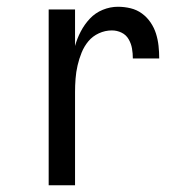

<svg xmlns="http://www.w3.org/2000/svg" viewBox="-20 -548 540 568"><path d="M124 0V-520H202V-412Q208 -434 219 -455Q230 -476 246 -493Q262 -510 284 -519Q306 -528 329 -528Q348 -528 366.5 -523.5Q385 -519 400 -508Q415 -497 425.5 -481.5Q436 -466 441.5 -448.5Q447 -431 449 -412.5Q451 -394 451 -375H373Q373 -390 370.5 -404.5Q368 -419 360.5 -432Q353 -445 339.5 -451.5Q326 -458 311 -458Q291 -458 272.5 -449.5Q254 -441 241.5 -426Q229 -411 221.5 -392.5Q214 -374 209.5 -354.5Q205 -335 203.5 -315Q202 -295 202 -276V0Z"/></svg>

Font: Iosevka Julsh Curly
Style: Regular
Weight: 400
Designer: Belleve Invis
Foundry: Belleve Invis
Version: Version 15.0.2; ttfautohint (v1.8.4)